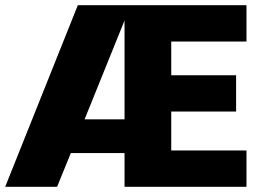

<svg xmlns="http://www.w3.org/2000/svg" viewBox="-20 -720 990 740"><path d="M930 -560H640V-430H890V-290H640V-140H930V0H460V-130H253L200 0H0L280 -700H930ZM460 -641 306 -260H460Z"/></svg>

Font: Fivo Sans Modern Heavy
Style: Regular
Weight: 900
Designer: Alexander Slobzheninov
Foundry: Alexander Slobzheninov
Version: 1.0